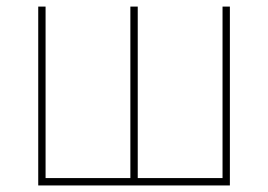

<svg xmlns="http://www.w3.org/2000/svg" viewBox="-20 -566 818 586"><path d="M96.7 -545.9H119.1V-22.5H377.9V-545.9H400.4V-22.5H659.2V-545.9H681.6V0H96.7Z"/></svg>

Font: Inter Thin
Style: Regular
Weight: 250
Designer: Rasmus Andersson
Foundry: rsms
Version: Version 4.001;git-66647c0bb